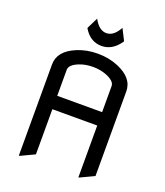

<svg xmlns="http://www.w3.org/2000/svg" viewBox="-171 -1065 1030 1198"><g transform="rotate(20 344.0 -466.0)"><path d="M97.7 19.5V-585.9Q97.7 -675.3 208.5 -721.2Q270.5 -747.1 344.2 -747.1Q418 -747.1 480 -721.2Q590.8 -675.3 590.8 -585.9Q590.8 -585.9 590.8 -24.4L498 19.5H493.2V-324.2H195.3V-24.4L102.5 19.5ZM195.3 -413.1H493.2V-585.9Q493.2 -619.6 434.1 -643.1Q393.1 -659.2 344.2 -659.2Q295.4 -659.2 254.4 -643.1Q195.3 -619.6 195.3 -585.9ZM228.5 -873V-877.9L264.6 -950.7Q299.8 -885.3 348.6 -885.3Q397.5 -885.3 432.6 -950.7L469.7 -877.9V-873Q419.9 -799.8 347.7 -799.8Q272.5 -799.8 228.5 -873Z"/></g></svg>

Font: Nova Flat
Style: Book
Weight: 400
Version: Version 2.000